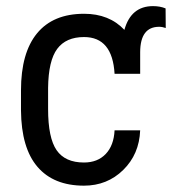

<svg xmlns="http://www.w3.org/2000/svg" viewBox="-20 -582 578 612"><path d="M247.6 -64Q291 -64 316.9 -91.1Q342.8 -118.2 345.2 -166.5H426.8Q423.8 -90.3 372.8 -40.3Q321.8 9.8 247.6 9.8Q150.9 9.8 99.4 -50.3Q47.9 -110.4 46.9 -230V-293.9Q46.9 -413.6 98.1 -475.8Q149.4 -538.1 248 -538.1Q328.1 -538.1 376.5 -486.8Q397.5 -562.5 467.8 -562.5Q490.2 -562.5 507.8 -555.2L508.3 -492.7Q497.6 -496.6 487.3 -496.6Q427.2 -496.6 426.8 -416V-346.7H345.2Q338.4 -463.9 248 -463.9Q190.4 -463.9 162.4 -426.3Q134.3 -388.7 133.3 -301.8V-234.4Q133.3 -142.6 160.4 -103.3Q187.5 -64 247.6 -64Z"/></svg>

Font: Roboto Condensed
Style: Regular
Weight: 400
Designer: Google
Version: Version 2.001047; 2015